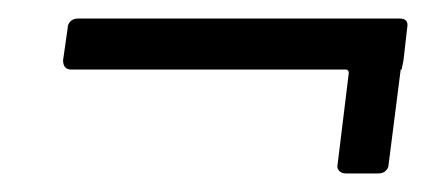

<svg xmlns="http://www.w3.org/2000/svg" viewBox="-20 -364 468 207"><path d="M419 -334 415 -299 413 -289H412L399 -187Q399 -183 396 -180Q393 -177 388 -177H353Q348 -177 345.5 -180Q343 -183 344 -187L356 -285Q356 -289 353 -289H57Q48 -289 48 -299L53 -334Q53 -338 56 -341Q59 -344 64 -344H411Q421 -344 419 -334Z"/></svg>

Font: Barlow Condensed
Style: Italic
Weight: 400
Width: 3
Italic angle: -7°
Designer: Jeremy Tribby
Foundry: Tribby Type
Version: Version 1.408